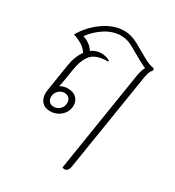

<svg xmlns="http://www.w3.org/2000/svg" viewBox="-189 -672 928 1017"><g transform="rotate(30 275.0 -163.0)"><path d="M508 -454Q498 -444 492.5 -429.5Q487 -415 483 -385L390 199Q385 234 361 234Q354 234 349 230L447 -389Q454 -427 465 -444Q452 -447 419 -466L343 -509Q308 -529 269 -529Q221 -529 175 -500Q129 -471 97 -427Q144 -412 166 -376Q192 -396 226 -396Q256 -396 279 -382L278 -376Q206 -376 177 -343Q148 -310 138 -245L126 -171Q124 -154 118 -133Q139 -146 166 -146Q198 -146 217 -128.5Q236 -111 236 -82Q236 -45 208 -19.5Q180 6 142 6Q110 6 92 -13Q74 -32 74 -67Q74 -74 75 -80L101 -245Q110 -308 140 -349Q126 -371 105 -384.5Q84 -398 51 -409V-413Q90 -478 150.5 -519Q211 -560 272 -560Q314 -560 358 -536L443 -488Q477 -469 504 -466ZM109 -63Q109 -45 119.5 -34.5Q130 -24 147 -24Q169 -24 184.5 -39.5Q200 -55 200 -77Q200 -95 189.5 -106Q179 -117 162 -117Q140 -117 124.5 -101Q109 -85 109 -63Z"/></g></svg>

Font: Thasadith
Style: Italic
Weight: 400
Italic angle: -9°
Designer: Cadson Demak Co.,Ltd.
Foundry: Cadson Demak Co.,Ltd.
Version: Version 1.000; ttfautohint (v1.6)